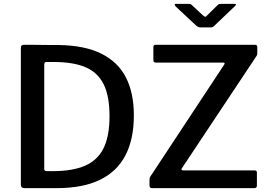

<svg xmlns="http://www.w3.org/2000/svg" viewBox="-20 -974 1398 994"><path d="M106 0Q88 0 88 -18V-726Q88 -735 92 -738.5Q96 -742 105 -742Q124 -742 147.5 -742Q171 -742 195.5 -741.5Q220 -741 242.5 -741Q265 -741 283 -741Q420 -739 506 -695.5Q592 -652 632.5 -572Q673 -492 673 -376Q673 -254 629.5 -170Q586 -86 497.5 -43Q409 0 274 0ZM221 -88H254Q355 -88 420 -116Q485 -144 516 -206.5Q547 -269 547 -372Q547 -478 516 -539Q485 -600 421.5 -626.5Q358 -653 260 -653H219Q209 -653 209 -639V-100Q209 -88 221 -88ZM769 0Q761 0 757.5 -3Q754 -6 754 -14V-42Q754 -51 756.5 -56.5Q759 -62 767 -73L1141 -640Q1147 -650 1135 -650H787Q779 -650 776.5 -653.5Q774 -657 774 -664V-730Q774 -742 784 -742H1301Q1312 -742 1312 -730V-699Q1312 -692 1310 -687.5Q1308 -683 1302 -675L921 -102Q918 -97 920.5 -94.5Q923 -92 927 -92H1297Q1310 -92 1310 -81V-13Q1310 -8 1307 -4Q1304 0 1296 0H769ZM1106 -947Q1110 -952 1115 -953Q1120 -954 1126 -954H1193Q1209 -954 1195 -941L1091 -842Q1087 -838 1082.5 -835Q1078 -832 1070 -832H1021Q1011 -832 1005 -835Q999 -838 994 -843L889 -941Q884 -947 884.5 -950.5Q885 -954 892 -954H954Q961 -954 964.5 -953.5Q968 -953 974 -947L1029 -896Q1039 -887 1042.5 -887Q1046 -887 1054 -896Z"/></svg>

Font: Libre Franklin Thin Medium
Style: Regular
Weight: 500
Version: Version 3.000